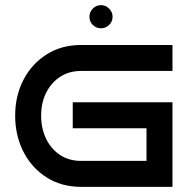

<svg xmlns="http://www.w3.org/2000/svg" viewBox="-20 -727 746 747"><path d="M651 0H296Q219 0 161 -37Q103 -74 71 -137Q39 -200 39 -277Q39 -354 71 -416Q103 -478 161 -515Q219 -552 296 -552H651V-451H296Q248 -451 213 -427.5Q178 -404 159 -365Q140 -326 140 -277Q140 -228 159 -188Q178 -148 213 -124.5Q248 -101 296 -101H550V-228H263V-329H651ZM418 -662Q418 -643 404.5 -630Q391 -617 373 -617Q354 -617 341 -630Q328 -643 328 -662Q328 -680 341 -693.5Q354 -707 373 -707Q391 -707 404.5 -693.5Q418 -680 418 -662Z"/></svg>

Font: Bruno Ace SC
Style: Regular
Weight: 400
Version: Version 1.100; ttfautohint (v1.8.4.7-5d5b);gftools[0.9.27]